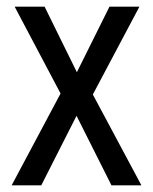

<svg xmlns="http://www.w3.org/2000/svg" viewBox="-20 -557 460 577"><path d="M162 -276 15 0H104L210 -209L315 0H405L259 -273L399 -537H309L211 -340L114 -537H24Z"/></svg>

Font: Noto Sans Bengali Condensed
Style: Regular
Weight: 400
Width: 3
Designer: Jelle Bosma - Monotype Design Team
Foundry: Monotype Imaging Inc.
Version: Version 2.003